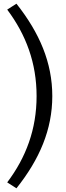

<svg xmlns="http://www.w3.org/2000/svg" viewBox="-20 -812 356 1039"><path d="M263 -292C263 -111 194 50 69 207L19 175C121 40 178 -113 178 -292C178 -471 121 -624 19 -760C36 -770 52 -782 69 -792C194 -634 263 -473 263 -292Z"/></svg>

Font: Repo Regular
Style: Regular
Weight: 400
Designer: Stefan Peev
Foundry: Context Ltd
Version: Version 1.502